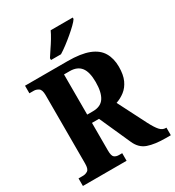

<svg xmlns="http://www.w3.org/2000/svg" viewBox="-217 -1058 1080 1184"><g transform="rotate(-30 323.5 -465.5)"><path d="M21 0V-54H53Q71 -54 86.5 -64Q102 -74 102 -113V-600Q102 -639 85.5 -649.5Q69 -660 53 -660H21V-714H324Q418 -714 474.5 -692Q531 -670 556 -627.5Q581 -585 581 -526Q581 -469 564 -432Q547 -395 518.5 -373Q490 -351 457 -340L560 -138Q583 -94 601 -74Q619 -54 642 -54H647V0H611Q535 0 485.5 -17Q436 -34 412 -90L314 -309H264V-113Q264 -74 276.5 -64Q289 -54 309 -54H332V0ZM305 -368Q361 -368 385.5 -405.5Q410 -443 410 -516Q410 -588 384 -621Q358 -654 305 -654H264V-368ZM239 -784Q252 -805 269.5 -830.5Q287 -856 303 -882.5Q319 -909 329 -931H486V-921Q478 -908 458 -888.5Q438 -869 412 -847Q386 -825 359.5 -805Q333 -785 310 -771H239Z"/></g></svg>

Font: Noto Serif Tamil Condensed ExtraBold
Style: Regular
Weight: 800
Width: 3
Designer: Indian Type Foundry, Tom Grace, and the Monotype Design Team
Foundry: Monotype Imaging Inc.
Version: Version 2.004; ttfautohint (v1.8.4.7-5d5b)